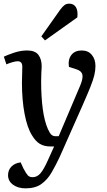

<svg xmlns="http://www.w3.org/2000/svg" viewBox="-20 -801 583 1050"><path d="M307 56Q285 103 262 142.5Q239 182 206 205.5Q173 229 120 229Q78 229 51 209Q24 189 24 157Q24 129 42.5 110Q61 91 93 87L108 120Q123 148 132 158Q141 168 159 168Q183 168 201.5 146.5Q220 125 243 73L276 0H257Q221 0 197.5 -14.5Q174 -29 155 -61Q129 -102 114.5 -178Q100 -254 100 -349Q100 -366 101 -393Q102 -420 102 -436Q102 -466 77 -466Q65 -466 46.5 -460.5Q28 -455 15 -449L1 -491Q19 -500 56 -512.5Q93 -525 128 -525Q172 -525 190 -501Q208 -477 208 -438Q207 -421 206 -400.5Q205 -380 205 -355Q205 -271 214 -204.5Q223 -138 242 -95Q253 -71 262 -63.5Q271 -56 285 -56H301L419 -334Q435 -373 430.5 -393Q426 -413 398 -422L357 -435Q351 -475 370 -500Q389 -525 427 -525Q462 -525 482 -501Q502 -477 502 -440Q502 -415 495.5 -388.5Q489 -362 473.5 -323.5Q458 -285 432 -226ZM310 -749Q322 -765 332.5 -773Q343 -781 359 -781Q383 -781 395 -762Q407 -743 403 -706L226 -580L206 -602Z"/></svg>

Font: Literata 36pt Medium
Style: Italic
Weight: 500
Italic angle: -2°
Designer: Latin by Veronika Burian and Jose Scaglione. Greek by Irene Vlachou. Cyrillic by Vera Evstafieva
Foundry: TypeTogether
Version: Version 3.002